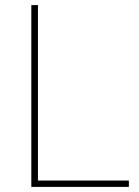

<svg xmlns="http://www.w3.org/2000/svg" viewBox="-20 -734 546 754"><path d="M103 0H486V-25H129V-714H103Z"/></svg>

Font: Noto Sans Telugu Thin
Style: Regular
Weight: 100
Designer: Jelle Bosma - Monotype Design Team
Foundry: Monotype Imaging Inc.
Version: Version 2.005